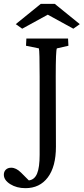

<svg xmlns="http://www.w3.org/2000/svg" viewBox="-95 -772 432 990"><path d="M316.4 -647.5 283.2 -624 151.4 -696.3 19.5 -624 -13.7 -647.5 115.2 -752H187.5ZM198.2 -522.5Q192.4 -512.2 192.4 -377.9L193.4 -15.6Q193.4 86.9 151.6 142.6Q109.9 198.2 36.1 198.2Q-9.3 198.2 -42.2 177.5Q-75.2 156.7 -75.2 128.9Q-75.2 112.8 -64.9 102.8Q-54.7 92.8 -37.1 92.8Q-11.7 92.8 13.7 118.2L53.7 158.2Q83 154.8 96.2 123Q109.4 91.3 109.4 26.4V-377.9Q109.4 -508.3 105.5 -522.5L39.1 -536.1L41 -573.2H255.9L257.8 -536.1Z"/></svg>

Font: Crimson Pro
Style: Regular
Weight: 400
Designer: Jacques Le Bailly
Foundry: Baron von Fonthausen
Version: Version 1.003